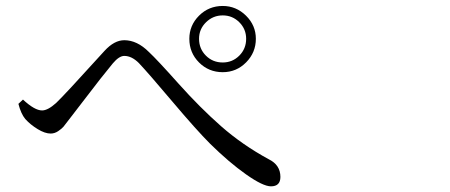

<svg xmlns="http://www.w3.org/2000/svg" viewBox="-20 -705 1540 657"><path d="M742.2 -458Q694.3 -458 661.1 -491.2Q627.9 -524.4 627.9 -572.3Q627.9 -618.2 661.1 -651.4Q694.3 -684.6 742.2 -684.6Q788.1 -684.6 821.8 -651.4Q855.5 -618.2 855.5 -572.3Q855.5 -525.4 822.3 -491.7Q789.1 -458 742.2 -458ZM661.1 -572.3Q661.1 -538.1 684.6 -514.6Q708 -491.2 742.2 -491.2Q775.4 -491.2 798.8 -514.6Q822.3 -538.1 822.3 -572.3Q822.3 -605.5 798.8 -628.9Q775.4 -652.3 742.2 -652.3Q709 -652.3 685.1 -628.9Q661.1 -605.5 661.1 -572.3ZM66.4 -297.9Q51.8 -315.4 43 -349.6L58.6 -364.3Q98.6 -327.1 124 -327.1Q143.6 -327.1 171.9 -352.5Q198.2 -377 337.9 -531.2Q371.1 -567.4 405.3 -567.4Q449.2 -567.4 489.3 -527.3Q517.6 -501 590.8 -418.9Q664.1 -336.9 736.8 -272.9Q809.6 -209 899.4 -160.2Q939.5 -140.6 939.5 -99.6Q939.5 -67.4 907.2 -67.4Q879.9 -67.4 821.8 -108.4Q763.7 -149.4 699.2 -212.9Q652.3 -259.8 570.3 -356.9Q488.3 -454.1 455.1 -489.3Q430.7 -513.7 405.3 -513.7Q387.7 -513.7 366.2 -488.3Q350.6 -469.7 323.7 -435.5Q296.9 -401.4 264.6 -358.9Q232.4 -316.4 220.7 -301.8Q203.1 -278.3 197.3 -271.5Q191.4 -264.6 179.2 -256.3Q167 -248 153.3 -248Q133.8 -248 108.9 -263.2Q84 -278.3 66.4 -297.9Z"/></svg>

Font: Bpmf Zihi Serif Regular
Style: Regular
Weight: 400
Foundry: But Ko
Version: Version 1.320